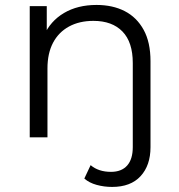

<svg xmlns="http://www.w3.org/2000/svg" viewBox="-20 -550 716 769"><path d="M429.1 198.7Q396.8 198.7 367.1 190.5Q337.4 182.4 317.7 165.1L343 111.4Q374.2 138.3 424.7 138.3Q466.7 138.3 489.3 113Q511.8 87.7 511.8 38.9V-297.6Q511.8 -381.2 470.5 -423.8Q429.1 -466.4 354.1 -466.4Q298 -466.4 256.4 -443.8Q214.8 -421.1 192.4 -378.7Q170.1 -336.2 170.1 -275.9V0H99.1V-525.5H167.3V-381.3L156.2 -407.6Q181.5 -465.4 236.1 -497.8Q290.7 -530.2 366.7 -530.2Q431.3 -530.2 479.6 -505.4Q527.8 -480.6 555.3 -430.6Q582.8 -380.7 582.8 -305V39.4Q582.8 112.3 543.1 155.5Q503.4 198.7 429.1 198.7Z"/></svg>

Font: Montserrat Alternates Thin
Style: Regular
Weight: 100
Designer: Julieta Ulanovsky
Foundry: Julieta Ulanovsky
Version: Version 9.000